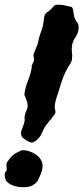

<svg xmlns="http://www.w3.org/2000/svg" viewBox="-25 -767 350 804"><path d="M276.4 -737.3Q281.2 -729.5 282.2 -719.2Q283.2 -709 285.2 -699.2Q289.1 -684.6 297.9 -673.8Q306.6 -663.1 303.7 -643.6Q301.8 -627 290.5 -610.4Q279.3 -593.8 276.4 -575.2Q274.4 -560.5 276.4 -546.9Q278.3 -533.2 276.4 -519.5Q275.4 -508.8 267.6 -497.1Q259.8 -485.4 252.9 -472.7Q240.2 -448.2 232.9 -424.8Q225.6 -401.4 216.8 -373Q211.9 -359.4 208 -344.7Q204.1 -330.1 204.1 -318.4Q204.1 -311.5 206.1 -306.2Q208 -300.8 207 -295.9Q206.1 -290 200.2 -283.2Q194.3 -276.4 189.5 -268.6Q182.6 -262.7 178.2 -255.9Q173.8 -249 168.9 -244.1Q157.2 -227.5 151.9 -213.4Q146.5 -199.2 136.7 -188.5Q132.8 -182.6 123 -176.3Q113.3 -169.9 108.4 -169.9Q104.5 -169.9 97.7 -172.9Q90.8 -175.8 84 -180.2Q77.1 -184.6 71.8 -189Q66.4 -193.4 65.4 -196.3Q59.6 -209 66.4 -225.1Q73.2 -241.2 77.1 -255.9Q79.1 -262.7 78.1 -271Q77.1 -279.3 79.1 -284.2Q81.1 -295.9 85.9 -304.7Q90.8 -313.5 90.8 -327.1Q89.8 -338.9 85.9 -348.1Q82 -357.4 77.1 -370.1Q80.1 -399.4 91.3 -426.8Q102.5 -454.1 107.4 -481.4Q108.4 -484.4 107.9 -487.8Q107.4 -491.2 108.4 -494.1Q110.4 -499 113.3 -503.9Q116.2 -508.8 117.2 -513.7Q118.2 -519.5 116.7 -525.4Q115.2 -531.2 115.2 -536.1Q117.2 -545.9 121.6 -555.2Q126 -564.5 129.9 -575.2Q133.8 -585 136.2 -597.7Q138.7 -610.4 142.6 -622.1Q146.5 -632.8 150.4 -644.5Q154.3 -656.2 156.2 -667Q158.2 -680.7 159.2 -691.4Q160.2 -702.1 168 -712.9Q178.7 -718.8 188 -728Q197.3 -737.3 205.1 -746.1Q224.6 -749 242.7 -745.1Q260.7 -741.2 276.4 -737.3ZM65.4 -137.7Q81.1 -138.7 96.7 -133.8Q112.3 -128.9 125 -120.1Q137.7 -111.3 145.5 -99.1Q153.3 -86.9 153.3 -71.3Q153.3 -64.5 150.9 -54.7Q148.4 -44.9 144.5 -35.2Q140.6 -25.4 136.2 -16.6Q131.8 -7.8 127.9 -3.9Q125 0 115.7 6.3Q106.4 12.7 100.6 13.7Q86.9 17.6 69.8 17.1Q52.7 16.6 37.1 12.2Q21.5 7.8 10.3 -0.5Q-1 -8.8 -3.9 -21.5Q-4.9 -26.4 -5.4 -32.7Q-5.9 -39.1 -3.9 -43.9Q-2.9 -46.9 -0.5 -49.3Q2 -51.8 2.9 -55.7Q3.9 -61.5 2.4 -69.3Q1 -77.1 2.9 -84Q3.9 -86.9 7.3 -91.3Q10.7 -95.7 14.6 -101.1Q18.6 -106.4 22.5 -110.8Q26.4 -115.2 29.3 -117.2Q37.1 -124 46.4 -128.4Q55.7 -132.8 65.4 -137.7Z"/></svg>

Font: Trade Winds
Style: Regular
Weight: 400
Designer: Squid
Foundry: Font Diner, Inc DBA Sideshow
Version: Version 1.000